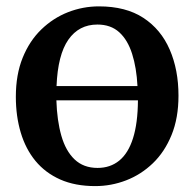

<svg xmlns="http://www.w3.org/2000/svg" viewBox="-20 -588 626 618"><path d="M286.5 11Q222 11 174 -10.2Q126 -31.5 94.2 -70Q62.5 -108.5 46.8 -161.2Q31 -214 31 -276.5Q31 -348 53 -402.2Q75 -456.5 113 -493.2Q151 -530 199 -548.8Q247 -567.5 298.5 -567.5Q385 -567.5 441.5 -530.5Q498 -493.5 526.2 -428.5Q554.5 -363.5 554.5 -280Q554.5 -208 532.2 -153.5Q510 -99 472 -62.5Q434 -26 386 -7.5Q338 11 286.5 11ZM294 -47.5Q335 -47.5 364 -71.2Q393 -95 408.2 -143.2Q423.5 -191.5 424 -265H161.5Q163.5 -200 177.5 -151Q191.5 -102 220.2 -74.8Q249 -47.5 294 -47.5ZM162 -311H422.5Q419.5 -370 405.2 -414.8Q391 -459.5 363.8 -484.2Q336.5 -509 293.5 -509Q234 -509 200 -460.2Q166 -411.5 162 -311Z"/></svg>

Font: Merriweather 24pt SemiBold
Style: Regular
Weight: 600
Designer: Eben Sorkin
Foundry: Eben Sorkin
Version: Version 2.100